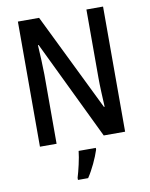

<svg xmlns="http://www.w3.org/2000/svg" viewBox="-99 -786 843 1079"><g transform="rotate(-10 322.0 -246.5)"><path d="M565 0V-714H470V-324C470 -275 473 -219 476 -158H472L200 -714H79V0H174V-395C173 -447 171 -502 167 -564H171L443 0ZM387 71V61H289C285 103 268 174 257 209V221H315C344 178 372 117 387 71Z"/></g></svg>

Font: Noto Sans Gujarati UI Condensed Medium
Style: Regular
Weight: 500
Width: 3
Designer: Jelle Bosma - Monotype Design Team, Universal Thirst
Foundry: Monotype Imaging Inc.
Version: Version 2.106